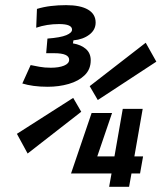

<svg xmlns="http://www.w3.org/2000/svg" viewBox="-20 -723 626 743"><path d="M402.3 0 411.6 -51.8H254.4L255.4 -53.2L334.5 -285.6H413.6L356.4 -117.7H422.9L455.1 -301.8H532.2L500 -117.7H533.7L522 -51.8H488.8L479.5 0ZM164.6 -387.2Q134.8 -387.2 110.1 -390.6Q85.4 -394 66.4 -399.9L98.6 -471.2Q113.3 -468.3 132.6 -464.6Q151.9 -460.9 176.8 -460.9Q208 -460.9 227.8 -469Q247.6 -477.1 247.6 -491.7Q247.6 -517.1 189.9 -517.1H158.7L163.6 -573.7Q214.4 -577.6 236.6 -586.9Q258.8 -596.2 258.8 -608.4Q258.8 -629.9 208.5 -629.9Q161.1 -629.9 120.1 -615.7L123 -688.5Q148.4 -696.3 176.8 -699.7Q205.1 -703.1 235.8 -703.1Q291 -703.1 320.6 -685.8Q350.1 -668.5 350.1 -635.7Q350.1 -607.4 325.7 -588.9Q301.3 -570.3 264.2 -566.9L262.2 -555.2Q293.9 -549.8 312.5 -533.4Q331.1 -517.1 331.1 -489.7Q331.1 -454.6 307.6 -431.9Q284.2 -409.2 246.1 -398.2Q208 -387.2 164.6 -387.2ZM358.4 -335.9 327.1 -389.6 543.9 -557.6 585 -484.4ZM86.9 -128.9 45.4 -205.1 263.2 -344.2 294.4 -290.5Z"/></svg>

Font: Cascadia Mono
Style: Italic
Weight: 400
Italic angle: -10°
Monospace: yes
Designer: Aaron Bell
Foundry: Saja Typeworks
Version: Version 2404.023; ttfautohint (v1.8.4)